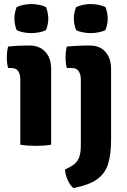

<svg xmlns="http://www.w3.org/2000/svg" viewBox="-20 -734 642 974"><path d="M239.5 0Q223 3 202.2 4.5Q181.5 6 161.5 6Q142 6 121.2 4.5Q100.5 3 83 0V-331Q83 -356 72.8 -372.5Q62.5 -389 36 -389H21Q14.5 -414.5 14.5 -442Q14.5 -455 16 -469.8Q17.5 -484.5 21 -498Q44 -500.5 68.2 -501.8Q92.5 -503 109 -503H130.5Q181 -503 210.2 -470.8Q239.5 -438.5 239.5 -383.5ZM53 -639.5Q53 -653.5 56 -668.8Q59 -684 64.5 -698Q77.5 -704.5 98.2 -709Q119 -713.5 139 -713.5Q159.5 -713.5 180.8 -709Q202 -704.5 213.5 -698Q219 -684 222 -668.2Q225 -652.5 225 -639.5Q225 -626 222 -610.5Q219 -595 213.5 -581.5Q202 -575 180.8 -570.5Q159.5 -566 139 -566Q119 -566 97.5 -570.2Q76 -574.5 64.5 -581.5Q59 -595 56 -610.5Q53 -626 53 -639.5ZM543.5 -24Q543.5 48.5 528.5 97.2Q513.5 146 472.5 175.5Q431.5 205 352.5 220Q336 207 323.5 179.5Q311 152 310 125.5Q339 113 356.5 99Q374 85 382 62.5Q390 40 390 3V-331Q390 -356 379.5 -372.5Q369 -389 342.5 -389H319Q312.5 -414.5 312.5 -442Q312.5 -455 314 -469.8Q315.5 -484.5 319 -498Q345.5 -500.5 372.2 -501.8Q399 -503 415 -503H436.5Q486.5 -503 515 -470.8Q543.5 -438.5 543.5 -383.5ZM354.5 -639.5Q354.5 -653.5 357.5 -668.8Q360.5 -684 366 -698Q379 -704.5 399.8 -709Q420.5 -713.5 440.5 -713.5Q461 -713.5 482.2 -709Q503.5 -704.5 515 -698Q520.5 -684 523.5 -668.2Q526.5 -652.5 526.5 -639.5Q526.5 -626 523.5 -610.5Q520.5 -595 515 -581.5Q503.5 -575 482.2 -570.5Q461 -566 440.5 -566Q420.5 -566 399 -570.2Q377.5 -574.5 366 -581.5Q360.5 -595 357.5 -610.5Q354.5 -626 354.5 -639.5Z"/></svg>

Font: Signika
Style: Bold
Weight: 700
Designer: Anna Giedry
Foundry: Anna Giedry
Version: Version 2.001